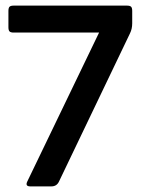

<svg xmlns="http://www.w3.org/2000/svg" viewBox="-20 -531 501 684"><path d="M333 -415H29Q18 -415 14 -419Q10 -423 10 -434V-492Q10 -503 14 -507Q18 -511 29 -511H432Q443 -511 447 -507Q451 -503 451 -492V-448Q451 -428 443 -412L190 116Q182 133 163 133H88Q69 133 77 116Z"/></svg>

Font: Crete Round
Style: Regular
Weight: 400
Designer: Veronika Burian
Foundry: TypeTogether
Version: Version 1.001